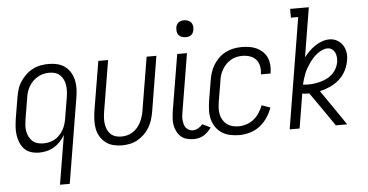

<svg xmlns="http://www.w3.org/2000/svg" viewBox="-59 -848 2256 1176"><g transform="rotate(-5 1069.0 -260.0)"><path d="M264 215 314 -86Q301 -64 284 -46Q267 -28 246 -15.5Q225 -3 201.5 2.5Q178 8 155 8Q129 8 105 0.5Q81 -7 64.5 -24Q48 -41 38.5 -64Q29 -87 25.5 -112Q22 -137 24 -163Q26 -189 30 -215L51 -340Q55 -365 62.5 -389.5Q70 -414 84.5 -436Q99 -458 118.5 -476.5Q138 -495 161.5 -507Q185 -519 210 -523.5Q235 -528 259 -528Q287 -528 313 -521.5Q339 -515 359.5 -499.5Q380 -484 393 -461.5Q406 -439 411.5 -413.5Q417 -388 416 -360.5Q415 -333 410 -305L324 215ZM185 -46Q203 -46 221 -50Q239 -54 255 -63Q271 -72 284 -85.5Q297 -99 306.5 -115Q316 -131 321.5 -148Q327 -165 330 -182L352 -314Q355 -333 356 -351.5Q357 -370 354.5 -388Q352 -406 344.5 -422.5Q337 -439 324.5 -451Q312 -463 295 -468.5Q278 -474 259 -474Q241 -474 223 -470Q205 -466 188 -456.5Q171 -447 157 -433Q143 -419 133 -402Q123 -385 117.5 -367Q112 -349 110 -331L89 -206Q86 -187 84.5 -168Q83 -149 86 -131Q89 -113 97 -96.5Q105 -80 118 -68Q131 -56 148.5 -51Q166 -46 185 -46Z M664 8Q636 8 610.5 1.5Q585 -5 564.5 -20.5Q544 -36 530.5 -58.5Q517 -81 512 -106.5Q507 -132 508 -159.5Q509 -187 513 -215L564 -520H624L572 -206Q569 -187 568 -168.5Q567 -150 569.5 -132Q572 -114 579 -97.5Q586 -81 598.5 -69Q611 -57 628.5 -51.5Q646 -46 665 -46Q682 -46 700 -50.5Q718 -55 734 -65Q750 -75 762.5 -89.5Q775 -104 783.5 -120.5Q792 -137 797.5 -154Q803 -171 806 -189L861 -520H921L865 -180Q861 -156 853.5 -132Q846 -108 833 -86Q820 -64 801 -45.5Q782 -27 759.5 -14.5Q737 -2 712.5 3Q688 8 664 8Z M1104 8Q1082 8 1062 2.5Q1042 -3 1027 -16Q1012 -29 1002.5 -47.5Q993 -66 989 -86.5Q985 -107 986.5 -128.5Q988 -150 991 -172L1049 -520H1109L1050 -163Q1048 -150 1046.5 -137Q1045 -124 1046.5 -111.5Q1048 -99 1051 -87.5Q1054 -76 1061.5 -66.5Q1069 -57 1080 -51.5Q1091 -46 1104 -46Q1121 -46 1137 -55Q1153 -64 1164 -78L1214 -54Q1204 -40 1192 -28Q1180 -16 1166 -7.5Q1152 1 1135.5 4.5Q1119 8 1104 8ZM1109 -618Q1097 -618 1085.5 -622.5Q1074 -627 1066.5 -636Q1059 -645 1057.5 -657.5Q1056 -670 1058 -683Q1059 -691 1063.5 -699.5Q1068 -708 1075.5 -713Q1083 -718 1091.5 -720Q1100 -722 1109 -722Q1121 -722 1133 -717.5Q1145 -713 1152 -704Q1159 -695 1161 -682.5Q1163 -670 1160 -657Q1159 -649 1154.5 -640.5Q1150 -632 1143 -627Q1136 -622 1127 -620Q1118 -618 1109 -618Z M1385 8Q1356 8 1328.5 2Q1301 -4 1279 -18Q1257 -32 1241.5 -54.5Q1226 -77 1219 -103Q1212 -129 1213 -157.5Q1214 -186 1218 -215L1239 -340Q1243 -365 1250.5 -389Q1258 -413 1271.5 -435Q1285 -457 1304 -475.5Q1323 -494 1346.5 -506Q1370 -518 1395 -523Q1420 -528 1444 -528Q1469 -528 1492.5 -524.5Q1516 -521 1537 -511Q1558 -501 1574.5 -485.5Q1591 -470 1600 -449Q1609 -428 1611 -404.5Q1613 -381 1609 -356L1608 -351H1549V-355Q1553 -379 1548 -402.5Q1543 -426 1528.5 -442.5Q1514 -459 1491.5 -466.5Q1469 -474 1444 -474Q1427 -474 1408.5 -470Q1390 -466 1373.5 -456Q1357 -446 1343.5 -432Q1330 -418 1320.5 -401.5Q1311 -385 1305.5 -367Q1300 -349 1298 -331L1277 -206Q1274 -186 1273 -166.5Q1272 -147 1276 -128.5Q1280 -110 1289.5 -94Q1299 -78 1313.5 -67Q1328 -56 1346.5 -51Q1365 -46 1385 -46Q1409 -46 1434 -54Q1459 -62 1479 -78Q1499 -94 1513.5 -116.5Q1528 -139 1537 -162L1589 -143Q1578 -112 1558.5 -83Q1539 -54 1511.5 -32.5Q1484 -11 1450.5 -1.5Q1417 8 1385 8Z M1695 0 1807 -681H1762V-735H1877L1827 -431Q1841 -450 1859 -467.5Q1877 -485 1897 -498.5Q1917 -512 1940 -520Q1963 -528 1985 -528Q2011 -528 2032 -516Q2053 -504 2066 -484.5Q2079 -465 2083 -440.5Q2087 -416 2082 -391Q2077 -359 2061.5 -328.5Q2046 -298 2020 -275Q1994 -252 1963 -238Q1932 -224 1900 -217L2049 0H1979L1903 -110L1834 -209H1831Q1820 -209 1810 -209.5Q1800 -210 1791 -212L1756 0ZM1834 -264Q1854 -264 1873.5 -267Q1893 -270 1912.5 -275.5Q1932 -281 1951 -291Q1970 -301 1984.5 -315.5Q1999 -330 2008.5 -349Q2018 -368 2021 -387Q2023 -402 2021.5 -417Q2020 -432 2014 -444.5Q2008 -457 1996 -465.5Q1984 -474 1969 -474Q1952 -474 1935.5 -466.5Q1919 -459 1904.5 -448Q1890 -437 1878 -423.5Q1866 -410 1855.5 -395Q1845 -380 1836 -364.5Q1827 -349 1820.5 -332.5Q1814 -316 1809 -299.5Q1804 -283 1800 -266Q1809 -265 1817 -264.5Q1825 -264 1834 -264Z"/></g></svg>

Font: Iosevka QP Light
Style: Italic
Weight: 300
Italic angle: -9°
Designer: Belleve Invis
Foundry: Belleve Invis
Version: Version 20.0.0; ttfautohint (v1.8.4)